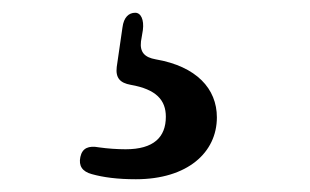

<svg xmlns="http://www.w3.org/2000/svg" viewBox="-20 -30 486 301"><path d="M172 13 163 75C161 92 168 100 185 103C225 110 240 127 240 153C240 185 221 204 177 204C164 204 149 203 135 201C119 198 109 202 106 216C103 230 109 239 124 243C142 248 164 251 193 251C274 251 320 209 320 154C320 109 288 74 224 63C207 60 199 52 201 35L204 17C206 1 201 -10 192 -10C182 -10 174 -3 172 13Z"/></svg>

Font: 寒蝉锦书宋Pro Soft
Style: Regular
Weight: 700
Designer: 寒蝉锦书宋{Warren} 思源宋体{Ryoko NISHIZUKA 西塚涼子 (kana & ideographs); Frank Grießhammer (Latin, Greek & Cyrillic); Wenlong ZHANG 
Foundry: Adobe & ChillType
Version: Version 2.000;Glyphs 3.1.1 (3135)